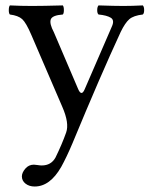

<svg xmlns="http://www.w3.org/2000/svg" viewBox="-20 -451 555 703"><path d="M204.1 160.2Q163.1 231.9 106.9 231.9Q86.9 231.9 73.5 221.4Q60.1 210.9 60.1 194.8Q60.1 181.6 72.5 166.7Q85 151.9 104 151.9Q108.9 151.9 117.4 153.3Q126 154.8 132.8 154.8Q167 154.8 183.1 126Q207 77.1 222.2 34.2Q234.4 0 208 -60.1L94.7 -323.2Q75.7 -367.7 61.3 -380.9Q46.9 -394 16.1 -397.9Q12.2 -401.9 12.2 -413.8Q12.2 -425.8 16.1 -431.2Q56.2 -429.2 97.2 -429.2Q136.2 -429.2 210 -431.2Q213.9 -426.3 213.9 -414.1Q213.9 -401.9 210 -397.9Q170.9 -395 165.8 -379.6Q160.6 -364.3 177.2 -333L266.1 -125Q278.3 -96.7 290 -124L389.2 -353Q400.4 -377 385.7 -386Q371.1 -395 340.8 -397.9Q335.9 -401.9 335.9 -413.8Q335.9 -425.8 340.8 -431.2Q400.9 -429.2 431.9 -429.2Q462.9 -429.2 502.9 -431.2Q507.8 -426.3 507.8 -414.1Q507.8 -401.9 502.9 -397.9Q468.8 -394 453.4 -380.6Q438 -367.2 421.9 -334Q348.6 -175.8 245.1 74.2Q224.1 124 204.1 160.2Z"/></svg>

Font: Linux Libertine
Style: Regular
Weight: 400
Designer: Philipp H. Poll
Foundry: Philipp H. Poll
Version: Version 5.3.0 ; ttfautohint (v0.9)